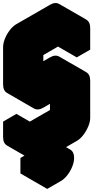

<svg xmlns="http://www.w3.org/2000/svg" viewBox="-63 -996 646 1241"><path d="M217 -300Q182 -280 156 -295Q130 -310 130 -350V-590Q130 -617 142 -646.5Q154 -676 174 -701.5Q194 -727 217 -740L433 -865Q467 -885 493.5 -870Q520 -855 520 -815V-675L433 -625V-765L217 -640V-400L433 -525Q467 -545 493.5 -530Q520 -515 520 -475V-235Q520 -209 507.5 -179Q495 -149 475.5 -123.5Q456 -98 433 -85L217 40Q182 60 156 45Q130 30 130 -10V-110L217 -160V-60L433 -185V-425ZM329 -25Q364 -45 390 -30Q416 -15 416 25Q416 51 404 81Q392 111 372 136.5Q352 162 329 175L242 225V125L329 75ZM433 -425V-185L260 -285V-525ZM433 -765V-625L260 -725V-865ZM390 -30Q364 -45 329 -25L156 -125Q190 -145 216 -130ZM329 -25V75L156 -25V-125ZM329 75 242 125 69 25 156 -25ZM242 125V225L69 125V25ZM433 -185 217 -60 43 -160 260 -285ZM494 -530Q467 -545 433 -525L217 -400L43 -500L260 -625Q294 -645 320 -630ZM217 -160 130 -110 -43 -210 43 -260ZM130 -110V-10Q130 30 156 45L-17 -55Q-43 -70 -43 -110V-210ZM494 -870Q467 -885 433 -865L217 -740Q194 -727 174 -701.5Q154 -676 142 -646.5Q130 -617 130 -590V-350Q130 -310 156 -295L-17 -395Q-43 -410 -43 -450V-690Q-43 -717 -31 -746.5Q-19 -776 0.7 -801.5Q20.4 -827 43 -840L260 -965Q294.4 -985 320 -970Z"/></svg>

Font: Nabla Normal
Style: Regular
Weight: 400
Designer: Arthur Reinders Folmer
Version: Version 1.000